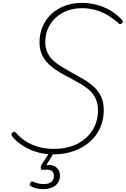

<svg xmlns="http://www.w3.org/2000/svg" viewBox="-20 -1055 876 1336"><path d="M352 19Q294 19 246.5 6Q199 -7 162.5 -27Q126 -47 101 -68.5Q76 -90 64 -108Q60 -114 59.5 -120Q59 -126 67 -133Q77 -141 82 -138Q87 -135 94 -128Q119 -98 156.5 -73.5Q194 -49 244 -34Q294 -19 356 -19Q426 -19 482.5 -39Q539 -59 579 -95.5Q619 -132 640.5 -180.5Q662 -229 662 -285Q662 -332 646.5 -366.5Q631 -401 603.5 -426Q576 -451 539.5 -472Q503 -493 463 -515Q431 -531 401 -548.5Q371 -566 344.5 -586.5Q318 -607 298 -632Q278 -657 266.5 -688.5Q255 -720 255 -760Q255 -821 277 -871.5Q299 -922 338.5 -958.5Q378 -995 432.5 -1015Q487 -1035 551 -1035Q604 -1035 655.5 -1021Q707 -1007 751.5 -980Q796 -953 828 -918Q836 -909 835.5 -904Q835 -899 828 -893Q820 -887 814 -887.5Q808 -888 802 -895Q766 -928 725 -951.5Q684 -975 640.5 -986.5Q597 -998 551 -998Q494 -998 447.5 -980.5Q401 -963 366.5 -930.5Q332 -898 313.5 -855.5Q295 -813 295 -762Q295 -720 310.5 -688Q326 -656 352.5 -632Q379 -608 413 -588Q447 -568 484 -547Q523 -526 561.5 -503.5Q600 -481 632 -452Q664 -423 683 -384Q702 -345 702 -289Q702 -223 677.5 -167Q653 -111 606.5 -69.5Q560 -28 495.5 -4.5Q431 19 352 19ZM278 261Q261 261 236.5 256.5Q212 252 193 239Q186 234 186.5 228Q187 222 192 215Q197 208 202 207.5Q207 207 214 210Q229 217 247 221.5Q265 226 284 226Q318 226 336.5 211.5Q355 197 355 169Q355 143 337.5 132.5Q320 122 280 127Q274 128 270 126Q266 124 264 119Q263 112 263.5 107Q264 102 269 92L328 0H360L293 109L285 97Q321 89 346 96.5Q371 104 384 122.5Q397 141 397 169Q397 196 383 217Q369 238 342.5 249.5Q316 261 278 261Z"/></svg>

Font: Playwrite CO Thin
Style: Regular
Weight: 250
Version: Version 1.002